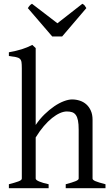

<svg xmlns="http://www.w3.org/2000/svg" viewBox="-20 -994 592 1014"><path d="M327.1 0V-21Q362.3 -30.3 378.9 -37.1Q395.5 -43.9 395.5 -50.8V-309.1Q395.5 -338.9 391.8 -357.4Q388.2 -376 380.4 -386.7Q372.6 -397.5 360.8 -401.4Q349.1 -405.3 333 -405.3Q315.9 -405.3 296.1 -396.5Q276.4 -387.7 254.9 -370.6Q233.4 -353.5 211.4 -327.9Q189.5 -302.2 168.5 -268.1V-50.8Q168.5 -43.5 186.8 -35.6Q205.1 -27.8 236.8 -21V0H26.9V-21Q59.1 -29.3 77.1 -35.9Q95.2 -42.5 95.2 -50.8V-633.8Q95.2 -654.3 93.5 -665.8Q91.8 -677.2 84.7 -683.6Q77.6 -689.9 64 -692.6Q50.3 -695.3 26.9 -698.2V-717.8Q47.4 -721.7 64.2 -725.6Q81.1 -729.5 95.5 -734.1Q109.9 -738.8 123 -744.1Q136.2 -749.5 150.4 -756.8L168.5 -740.2V-334Q189.5 -365.2 215.1 -390.1Q240.7 -415 266.6 -432.6Q292.5 -450.2 317.1 -459.5Q341.8 -468.8 360.8 -468.8Q381.8 -468.8 401.4 -462.4Q420.9 -456.1 435.8 -442.9Q450.7 -429.7 459.7 -409.4Q468.8 -389.2 468.8 -361.8V-50.8Q468.8 -43.9 483.6 -37.4Q498.5 -30.8 537.1 -21V0ZM308.1 -801.3H255.9L127 -951.2Q130.4 -956.1 132.8 -959.5Q135.3 -962.9 137.5 -965.3Q139.6 -967.8 142.3 -969.7Q145 -971.7 148.9 -974.1L283.2 -871.1L415 -974.1Q423.3 -969.7 426.8 -965.3Q430.2 -960.9 436 -951.2Z"/></svg>

Font: Gentium Plus
Style: Regular
Weight: 400
Designer: J. Victor Gaultney, Annie Olsen, Iska Routamaa
Foundry: SIL International
Version: Version 1.510